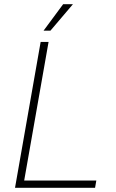

<svg xmlns="http://www.w3.org/2000/svg" viewBox="-20 -901 555 921"><path d="M175 -700H213L96 -35H442L436 0H52ZM283 -881H330L222 -754H189Z"/></svg>

Font: Sarabun Thin
Style: Italic
Weight: 250
Italic angle: -10°
Designer: Suppakit Chalermlarp | Katatrad Co.,Ltd.
Foundry: Cadson Demak Co.,Ltd.
Version: Version 1.000; ttfautohint (v1.6)